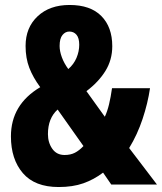

<svg xmlns="http://www.w3.org/2000/svg" viewBox="-20 -743 652 773"><path d="M260 -723Q344 -723 388 -678.5Q432 -634 432 -557Q432 -502 404.5 -457.5Q377 -413 328 -376L402 -273Q412 -294 419 -323Q426 -352 431 -388H584Q575 -327 554 -264Q533 -201 500 -147L612 0H428L395 -48Q358 -20 315.5 -5Q273 10 216 10Q120 10 72 -46Q24 -102 24 -194Q24 -322 142 -392Q113 -431 98 -470Q83 -509 83 -558Q83 -632 131.5 -677.5Q180 -723 260 -723ZM259 -616Q243 -616 231.5 -602Q220 -588 220 -558Q220 -537 229 -512.5Q238 -488 255 -465Q277 -484 288 -510Q299 -536 299 -563Q299 -590 288 -603Q277 -616 259 -616ZM212 -302Q173 -267 173 -203Q173 -169 190.5 -144Q208 -119 240 -119Q264 -119 281.5 -128Q299 -137 316 -155Z"/></svg>

Font: Noto Sans Ethiopic ExtraCondensed ExtraBold
Style: Regular
Weight: 800
Width: 2
Designer: Monotype Design Team
Foundry: Monotype Imaging Inc.
Version: Version 2.102; ttfautohint (v1.8.4.7-5d5b)